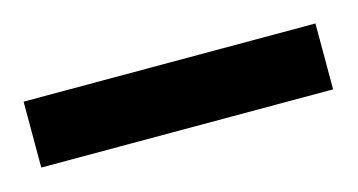

<svg xmlns="http://www.w3.org/2000/svg" viewBox="-38 -727 367 197"><g transform="rotate(-15 145.0 -629.0)"><path d="M-10 -664H300V-594H-10Z"/></g></svg>

Font: Bona Nova SC
Style: Bold
Weight: 700
Designer: Mateusz Machalski
Foundry: Capitalics
Version: Version 4.001; ttfautohint (v1.8.4.7-5d5b)